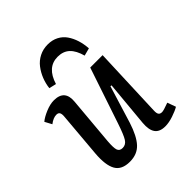

<svg xmlns="http://www.w3.org/2000/svg" viewBox="-210 -905 1060 1060"><g transform="rotate(-45 320.0 -375.5)"><path d="M332 -765.1Q367.2 -765.1 394.5 -751Q421.9 -736.8 439 -711.9Q456.1 -687 465.8 -656.2Q475.6 -625.5 478 -588.9L433.1 -577.1Q419.4 -627.9 392.8 -653.1Q366.2 -678.2 323.2 -678.2Q240.7 -678.2 210 -578.1L168 -587.9Q171.9 -621.1 184.1 -651.9Q196.3 -682.6 216.1 -708.5Q235.8 -734.4 265.9 -749.8Q295.9 -765.1 332 -765.1ZM17.1 -476.1Q36.6 -492.7 72.5 -507.8Q108.4 -522.9 138.2 -522.9Q222.2 -522.9 213.9 -436L189 -153.8Q185.1 -105 191.4 -86.4Q197.8 -67.9 221.2 -67.9Q246.1 -67.9 261 -91.3Q275.9 -114.7 298.8 -183.1L408.2 -508.8H504.9L488.8 -92.8Q487.8 -72.3 493.7 -63.2Q499.5 -54.2 515.1 -54.2Q527.3 -54.2 571.8 -70.8L589.8 -21Q569.3 -8.8 534.9 2.7Q500.5 14.2 472.2 14.2Q428.7 14.2 410.6 -11.2Q392.6 -36.6 397 -87.9L421.9 -356L414.1 -356.9L347.2 -139.2Q321.8 -59.6 287.6 -22.7Q253.4 14.2 195.8 14.2Q132.3 14.2 109.1 -27.1Q85.9 -68.4 92.8 -152.8L115.2 -414.1Q117.7 -436 112.5 -446.5Q107.4 -457 91.8 -457Q67.4 -457 39.1 -435.1Z"/></g></svg>

Font: Literata Book Medium
Style: Italic
Weight: 500
Italic angle: -3°
Designer: Latin by Veronika Burian and Jose Scaglione. Greek by Irene Vlachou. Cyrillic by Vera Evstafieva
Foundry: TypeTogether
Version: Version 1.003;PS 001.003;hotconv 1.0.88;makeotf.lib2.5.64775